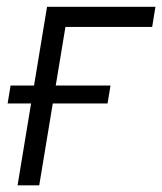

<svg xmlns="http://www.w3.org/2000/svg" viewBox="-20 -556 486 576"><path d="M446.3 -535.6 436.5 -475.1H176.3L97.7 0H32.7L121.1 -535.6ZM2.9 -245.6 11.7 -299.3H311.5L302.7 -245.6Z"/></svg>

Font: Inter 20pt Light
Style: Italic
Weight: 300
Italic angle: -9.3988°
Version: Version 4.001;git-66647c0bb